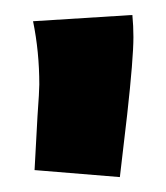

<svg xmlns="http://www.w3.org/2000/svg" viewBox="-20 -786 220 255"><path d="M155.8 -766.1Q157.2 -751.5 157.2 -736.8Q157.2 -708.5 148.9 -633.8L139.2 -550.8L25.9 -560.1L29.8 -631.8Q32.2 -665 32.2 -673.8Q32.2 -717.3 23.9 -757.8Z"/></svg>

Font: Zantroke
Style: Regular
Weight: 500
Foundry: gluk
Version: Version 0.36